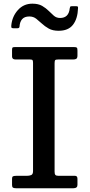

<svg xmlns="http://www.w3.org/2000/svg" viewBox="-20 -1000 476 1020"><path d="M270 -664.5V-88Q270 -75.5 274.2 -70.8Q278.5 -66 290 -66H378.5Q391.5 -66 391.5 -50V-17.5Q391.5 0 370.5 0H64.5Q53 0 48.5 -3.5Q44 -7 44 -17.5V-50.5Q44 -60 48.5 -63Q53 -66 67.5 -66H123Q136 -66 145.8 -70Q155.5 -74 155.5 -91V-665.5Q155.5 -676 153.2 -680Q151 -684 139.5 -684H62.5Q44 -684 44 -700V-735Q44 -745.5 47.2 -747.8Q50.5 -750 60.5 -750H372Q384.5 -750 388 -747Q391.5 -744 391.5 -731.5V-705.5Q391.5 -692 385.8 -688Q380 -684 369.5 -684H290Q277 -684 273.5 -680.8Q270 -677.5 270 -664.5ZM291.5 -836.5Q260 -836.5 239 -848.2Q218 -860 201.5 -875.5Q188.5 -887.5 173 -900Q157.5 -912.5 136 -912.5Q110 -912.5 97.5 -898Q85 -883.5 83.5 -857Q82 -850 73 -850H50.5Q42 -850 40.8 -853.8Q39.5 -857.5 40 -865Q44.5 -912.5 75 -946.5Q105.5 -980.5 152 -980.5Q183.5 -980.5 203.8 -968.8Q224 -957 239.5 -941.5Q251.5 -929.5 265.5 -917Q279.5 -904.5 299 -904.5Q345.5 -904.5 350.5 -956Q351.5 -962 353 -964.5Q354.5 -967 362 -967H385Q392 -967 393.5 -964.5Q395 -962 394.5 -956Q392.5 -900.5 367.8 -868.5Q343 -836.5 291.5 -836.5Z"/></svg>

Font: Besley* Medium
Style: Regular
Weight: 500
Designer: Owen Earl
Foundry: indestructible type*
Version: Version 3.000; ttfautohint (v1.8.3)